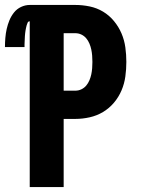

<svg xmlns="http://www.w3.org/2000/svg" viewBox="-50 -755 570 775"><path d="M70 0V-669Q64 -669 61.5 -663.5Q59 -658 57.5 -652.5Q56 -647 55 -642Q54 -637 53 -631.5Q52 -626 51.5 -620.5Q51 -615 50.5 -609.5Q50 -604 50 -598.5Q50 -593 49.5 -587.5Q49 -582 49 -576.5Q49 -571 49 -565H-30Q-30 -583 -28.5 -601.5Q-27 -620 -23 -638Q-19 -656 -12 -673Q-5 -690 6.5 -704.5Q18 -719 35 -727Q52 -735 70 -735H254Q283 -735 312 -729Q341 -723 366 -708Q391 -693 410 -670Q429 -647 440.5 -620Q452 -593 456 -563.5Q460 -534 460 -505Q460 -476 456 -446.5Q452 -417 440.5 -390Q429 -363 410 -340.5Q391 -318 366 -303Q341 -288 312 -281.5Q283 -275 254 -275H207V0ZM207 -389H254Q267 -389 278.5 -394.5Q290 -400 298 -409.5Q306 -419 311 -431Q316 -443 318.5 -455Q321 -467 322 -479.5Q323 -492 323 -505Q323 -518 322 -530.5Q321 -543 318.5 -555Q316 -567 311 -579Q306 -591 298 -600.5Q290 -610 278.5 -615.5Q267 -621 254 -621H207Z"/></svg>

Font: Iosevka SS18 Heavy
Style: Regular
Weight: 900
Monospace: yes
Designer: Belleve Invis
Foundry: Belleve Invis
Version: Version 25.1.1; ttfautohint (v1.8.4)